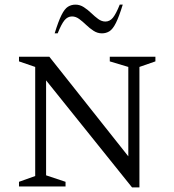

<svg xmlns="http://www.w3.org/2000/svg" viewBox="-20 -805 753 829"><path d="M62 0V-20L132 -45V-516L62 -540V-560H193L534 -130V-516L454 -540V-560H651V-540L582 -516V4H550L179 -458V-48L263 -20V0ZM216 -661Q232 -713 245.5 -740Q259 -767 273.5 -776Q288 -785 306 -785Q325 -785 342 -774Q359 -763 374 -748.5Q389 -734 404 -723Q419 -712 435 -712Q454 -712 467.5 -728.5Q481 -745 497 -785H510Q494 -733 480.5 -706Q467 -679 452.5 -670Q438 -661 420 -661Q401 -661 384 -672Q367 -683 352 -697.5Q337 -712 322 -723Q307 -734 291 -734Q272 -734 258.5 -717.5Q245 -701 229 -661Z"/></svg>

Font: Spectral SC Light
Style: Regular
Weight: 300
Designer: Jean-Baptiste Levee
Foundry: Production Type
Version: Version 2.001